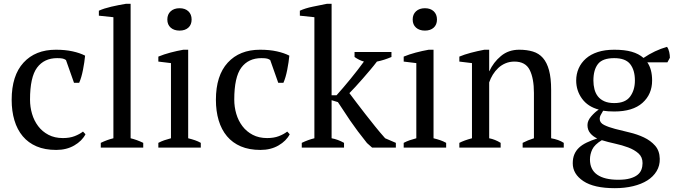

<svg xmlns="http://www.w3.org/2000/svg" viewBox="-20 -772 3523 1004"><path d="M427 -70Q409 -35 368.5 -11.5Q328 12 274 12Q215 12 171.5 -6.5Q128 -25 99 -59.5Q70 -94 55.5 -142.5Q41 -191 41 -250Q41 -377 103 -444.5Q165 -512 272 -512Q321 -512 359.5 -503.5Q398 -495 425 -481Q422 -448 414 -407Q406 -366 394 -339H367L325 -458Q318 -463 309 -465.5Q300 -468 279 -468Q211 -468 174 -418.5Q137 -369 137 -251Q137 -213 147.5 -177Q158 -141 179.5 -112.5Q201 -84 233.5 -67Q266 -50 309 -50Q344 -50 370 -60Q396 -70 414 -84Z M729 0H507V-25Q540 -41 573 -49V-682L497 -690V-716Q523 -728 562 -737Q601 -746 638 -752H663V-49Q696 -41 729 -25Z M808 0ZM1030 0H808V-25Q823 -33 839 -38.5Q855 -44 874 -49V-442L808 -450V-476Q837 -488 871 -497Q905 -506 939 -512H964V-49Q984 -44 1000 -38.5Q1016 -33 1030 -25ZM855 -670Q855 -697 872.5 -713Q890 -729 919 -729Q948 -729 965 -713Q982 -697 982 -670Q982 -643 965 -627.5Q948 -612 919 -612Q890 -612 872.5 -627.5Q855 -643 855 -670Z M1495 -70Q1477 -35 1436.5 -11.5Q1396 12 1342 12Q1283 12 1239.5 -6.5Q1196 -25 1167 -59.5Q1138 -94 1123.5 -142.5Q1109 -191 1109 -250Q1109 -377 1171 -444.5Q1233 -512 1340 -512Q1389 -512 1427.5 -503.5Q1466 -495 1493 -481Q1490 -448 1482 -407Q1474 -366 1462 -339H1435L1393 -458Q1386 -463 1377 -465.5Q1368 -468 1347 -468Q1279 -468 1242 -418.5Q1205 -369 1205 -251Q1205 -213 1215.5 -177Q1226 -141 1247.5 -112.5Q1269 -84 1301.5 -67Q1334 -50 1377 -50Q1412 -50 1438 -60Q1464 -70 1482 -84Z M1834 -500H2027V-474Q2008 -466 1989.5 -460Q1971 -454 1951 -450Q1936 -430 1916.5 -407Q1897 -384 1877 -361Q1857 -338 1838.5 -318Q1820 -298 1807 -285Q1822 -265 1843.5 -236.5Q1865 -208 1890 -176Q1915 -144 1941.5 -111Q1968 -78 1994 -49L2050 -25V0H1926L1899 -24Q1846 -90 1811 -141.5Q1776 -193 1747 -238L1714 -248V-49Q1747 -43 1779 -25V0H1558V-25Q1591 -41 1624 -49V-682L1548 -690V-716Q1576 -729 1615 -737Q1654 -745 1689 -752H1714V-274H1740Q1756 -292 1775 -314Q1794 -336 1813 -359.5Q1832 -383 1850 -406Q1868 -429 1883 -450Q1858 -457 1834 -474Z M2091 0ZM2313 0H2091V-25Q2106 -33 2122 -38.5Q2138 -44 2157 -49V-442L2091 -450V-476Q2120 -488 2154 -497Q2188 -506 2222 -512H2247V-49Q2267 -44 2283 -38.5Q2299 -33 2313 -25ZM2138 -670Q2138 -697 2155.5 -713Q2173 -729 2202 -729Q2231 -729 2248 -713Q2265 -697 2265 -670Q2265 -643 2248 -627.5Q2231 -612 2202 -612Q2173 -612 2155.5 -627.5Q2138 -643 2138 -670Z M2928 0H2713V-25Q2740 -39 2772 -49V-286Q2772 -362 2750 -406Q2728 -450 2670 -450Q2645 -450 2623.5 -441Q2602 -432 2585.5 -416.5Q2569 -401 2557 -381.5Q2545 -362 2538 -341V-49Q2569 -43 2598 -25V0H2382V-25Q2407 -38 2448 -49V-442L2382 -450V-476Q2408 -487 2442 -496Q2476 -505 2513 -512H2538V-400H2539Q2560 -446 2599.5 -479Q2639 -512 2695 -512Q2735 -512 2766.5 -502.5Q2798 -493 2819 -469Q2840 -445 2851 -404.5Q2862 -364 2862 -302V-49Q2902 -42 2928 -25Z M3192 -512Q3246 -512 3283 -501.5Q3320 -491 3345 -469Q3404 -509 3468 -527Q3476 -516 3479.5 -500Q3483 -484 3483 -470L3470 -446H3365Q3390 -410 3390 -351Q3390 -279 3339.5 -234Q3289 -189 3192 -189Q3173 -189 3161 -190Q3149 -191 3134 -193Q3129 -184 3122.5 -173Q3116 -162 3116 -150Q3116 -130 3139 -118.5Q3162 -107 3196.5 -98Q3231 -89 3271.5 -79.5Q3312 -70 3347 -53.5Q3382 -37 3405.5 -10.5Q3429 16 3430 58Q3431 94 3413.5 123Q3396 152 3365 171.5Q3334 191 3290.5 201.5Q3247 212 3195 212Q3086 212 3030.5 175Q2975 138 2975 82Q2975 55 2983.5 35Q2992 15 3008 0Q3024 -15 3048 -26.5Q3072 -38 3103 -48Q3081 -58 3066.5 -75.5Q3052 -93 3052 -118Q3052 -141 3071.5 -163.5Q3091 -186 3111 -199Q3054 -214 3023.5 -256Q2993 -298 2993 -351Q2993 -385 3006 -414.5Q3019 -444 3044 -466Q3069 -488 3106 -500Q3143 -512 3192 -512ZM3340 81Q3340 49 3318.5 30Q3297 11 3265 -1Q3233 -13 3196 -21Q3159 -29 3127 -39Q3089 -16 3077 9.5Q3065 35 3065 62Q3065 115 3103 141.5Q3141 168 3213 168Q3250 168 3274.5 161Q3299 154 3313.5 142.5Q3328 131 3334 115Q3340 99 3340 81ZM3083 -351Q3083 -327 3088.5 -305.5Q3094 -284 3106.5 -268Q3119 -252 3140 -242.5Q3161 -233 3192 -233Q3250 -233 3275 -267Q3300 -301 3300 -351Q3300 -405 3275.5 -436.5Q3251 -468 3192 -468Q3131 -468 3107 -437.5Q3083 -407 3083 -351Z"/></svg>

Font: PT Serif
Style: Regular
Weight: 400
Designer: A.Korolkova, O.Umpeleva, V.Yefimov
Foundry: ParaType Ltd
Version: Version 1.000W OFL; ttfautohint (v1.6)